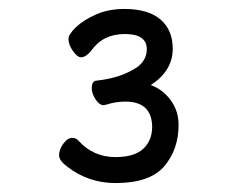

<svg xmlns="http://www.w3.org/2000/svg" viewBox="-20 -730 540 429"><path d="M238 -321Q178 -321 131 -357Q112 -371 112 -383Q112 -396 121.5 -409Q131 -422 142 -422Q150 -422 156 -415Q189 -379 238 -379Q280 -379 300 -397.5Q320 -416 320 -447Q319 -503 260 -503Q238 -503 217 -496H215Q214 -495 212 -495Q202 -495 193.5 -508Q185 -521 185 -533Q185 -550 197 -550Q252 -556 288 -581Q308 -597 308 -620Q308 -654 259 -654Q210 -654 184 -617Q172 -602 161 -602Q153 -602 143 -616Q133 -630 133 -643Q133 -653 149.5 -669Q166 -685 194 -697.5Q222 -710 258 -710Q311 -710 338.5 -686.5Q366 -663 366 -621Q366 -572 317 -540Q344 -530 361.5 -506Q379 -482 379 -451Q379 -396 347 -358.5Q315 -321 238 -321Z"/></svg>

Font: LXGW WenKai Mono TC
Style: Regular
Weight: 400
Designer: LXGW / Fontworks Inc.
Foundry: LXGW / Fontworks Inc.
Version: Version 1.330